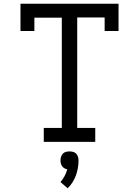

<svg xmlns="http://www.w3.org/2000/svg" viewBox="-20 -755 740 1022"><path d="M213 0V-74H309V-661H163V-590H89V-735H611V-590H537V-662H391V-74H487V0ZM340 247 302 214Q315 199 324 182Q333 165 338 146Q330 145 322.5 140.5Q315 136 310.5 129.5Q306 123 304 115Q302 107 302 99Q302 89 305 79.5Q308 70 314.5 63Q321 56 330.5 53.5Q340 51 350 51Q360 51 369.5 53.5Q379 56 385.5 63Q392 70 395 79.5Q398 89 398 99Q398 119 394.5 139.5Q391 160 384 179Q377 198 366 215.5Q355 233 340 247Z"/></svg>

Font: Iosevka Etoile
Style: Regular
Weight: 400
Designer: Belleve Invis
Foundry: Belleve Invis
Version: Version 33.2.4